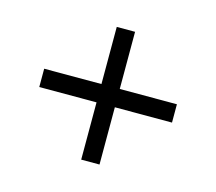

<svg xmlns="http://www.w3.org/2000/svg" viewBox="-74 -678 718 638"><g transform="rotate(15 285.0 -359.5)"><path d="M253.7 -328.7H56.7V-391.7H253.7V-588.3H316.7V-391.7H513.3V-328.7H316.7V-131.7H253.7Z"/></g></svg>

Font: Tap Sans
Style: Regular
Weight: 400
Designer: Tap Payments
Foundry: Tap Payments
Version: Version 1.001;Glyphs 3.1.2 (3151)